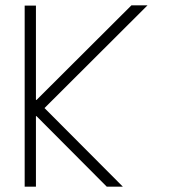

<svg xmlns="http://www.w3.org/2000/svg" viewBox="-20 -696 642 716"><path d="M470 -676H530L146 -293L438 0H378L116 -263H114V0H72V-675H114V-324L116 -323Z"/></svg>

Font: HiLo-Deco
Style: Deco
Weight: 500
Version: Version 001.000